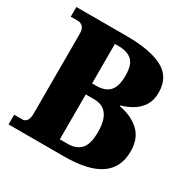

<svg xmlns="http://www.w3.org/2000/svg" viewBox="-161 -862 997 1011"><g transform="rotate(30 338.0 -357.0)"><path d="M20 0V-59H68Q106 -59 106 -116V-599Q106 -632 92.5 -643.5Q79 -655 66 -655H20V-714H328Q470 -714 545.5 -674Q621 -634 621 -540Q621 -494 601.5 -462.5Q582 -431 549.5 -411Q517 -391 480 -381V-376Q554 -363 601 -320Q648 -277 648 -198Q648 -99 576 -49.5Q504 0 356 0ZM319 -407Q372 -407 398.5 -435.5Q425 -464 425 -530Q425 -596 397 -621.5Q369 -647 317 -647H293V-407ZM342 -67Q392 -67 420 -96.5Q448 -126 448 -201Q448 -340 344 -340H293V-67Z"/></g></svg>

Font: Noto Serif Lao SemiCondensed Black
Style: Regular
Weight: 900
Width: 4
Designer: Monotype Design Team
Foundry: Monotype Imaging Inc.
Version: Version 2.003; ttfautohint (v1.8.4.7-5d5b)